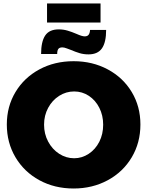

<svg xmlns="http://www.w3.org/2000/svg" viewBox="-20 -1064 842 1098"><path d="M783 -352Q783 -248 733.5 -164.5Q684 -81 596.5 -33.5Q509 14 401 14Q292 14 205 -33.5Q118 -81 68.5 -164.5Q19 -248 19 -352Q19 -455 68.5 -537.5Q118 -620 205 -667Q292 -714 401 -714Q509 -714 596.5 -667Q684 -620 733.5 -537.5Q783 -455 783 -352ZM232 -351Q232 -298 255.5 -254Q279 -210 318.5 -184.5Q358 -159 404 -159Q449 -159 487.5 -184.5Q526 -210 548 -253.5Q570 -297 570 -351Q570 -404 548 -447.5Q526 -491 488 -516Q450 -541 404 -541Q358 -541 318.5 -516Q279 -491 255.5 -447.5Q232 -404 232 -351ZM486 -753Q459 -753 435.5 -760Q412 -767 384 -779Q378 -781 362.5 -787Q347 -793 337 -793Q320 -793 313.5 -784Q307 -775 307 -755H215Q215 -826 238.5 -861Q262 -896 316 -896Q342 -896 366 -889Q390 -882 418 -870Q449 -856 464 -856Q480 -856 487 -865.5Q494 -875 495 -893H587Q587 -822 563 -787.5Q539 -753 486 -753ZM249 -1044H555V-935H249Z"/></svg>

Font: #9Slide03 Montserrat ExtraBold
Style: Regular
Weight: 800
Designer: Julieta Ulanovsky
Foundry: Julieta Ulanovsky
Version: Version 6.001